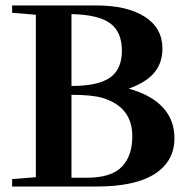

<svg xmlns="http://www.w3.org/2000/svg" viewBox="-20 -683 691 703"><path d="M24.4 0V-27.3L111.3 -34.2V-628.9L24.4 -636.2V-663.1H331.1Q445.3 -663.1 510 -621.8Q574.7 -580.6 574.7 -504.9Q574.7 -452.6 544.9 -417Q515.1 -381.3 451.2 -358.4Q533.2 -335.9 575.9 -290Q618.7 -244.1 618.7 -176.8Q618.7 -92.8 546.9 -46.4Q475.1 0 332.5 0ZM241.7 -368.2Q338.9 -368.2 382.6 -398.7Q426.3 -429.2 426.3 -497.1Q426.3 -566.4 383.1 -597.9Q339.8 -629.4 241.7 -631.3ZM241.7 -32.2H296.9Q386.7 -32.2 425.5 -71.8Q464.4 -111.3 464.4 -184.6Q464.4 -291.5 355 -324.7Q315.4 -335.9 241.7 -335.9Z"/></svg>

Font: Elstob SemiBold
Style: Regular
Weight: 600
Designer: Peter S. Baker
Version: Version 1.015